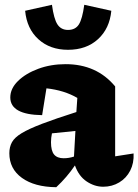

<svg xmlns="http://www.w3.org/2000/svg" viewBox="-20 -770 578 802"><path d="M215 12Q124 11 71.5 -27Q19 -65 19 -130Q19 -156 30 -176Q41 -196 71 -214Q101 -232 156 -253Q211 -274 299 -302L303 -361Q248 -393 174 -401L156 -289Q23 -291 23 -363Q23 -400 55 -431.5Q87 -463 139.5 -482.5Q192 -502 254 -502Q384 -502 461 -409V-117L538 -129Q540 -89 524 -57.5Q508 -26 478 -8Q448 10 411 10Q375 10 342 -12Q309 -34 293 -79Q260 -30 215 12ZM193 -176Q193 -140 206 -124.5Q219 -109 246 -109Q268 -109 289 -116L295 -223L197 -213Q193 -194 193 -176ZM264 -562Q189 -562 140.5 -606Q92 -650 85 -725L197 -750Q205 -691 220 -668Q235 -645 264 -645Q295 -645 309.5 -668Q324 -691 332 -750L445 -725Q438 -651 389.5 -606.5Q341 -562 264 -562Z"/></svg>

Font: Piazzolla ExtraBold
Style: Regular
Weight: 800
Designer: Juan Pablo del Peral
Foundry: Huerta Tipografica
Version: Version 1.330